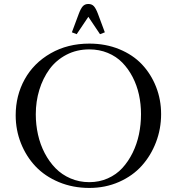

<svg xmlns="http://www.w3.org/2000/svg" viewBox="-20 -928 877 956"><path d="M58.1 -354Q58.1 -452.1 103 -533.2Q147.9 -614.3 232.4 -662.6Q316.9 -710.9 424.8 -710.9Q505.9 -710.9 573.7 -683.1Q641.6 -655.3 686.8 -607.4Q731.9 -559.6 757.1 -495.6Q782.2 -431.6 782.2 -359.9Q782.2 -286.6 756.8 -220Q731.4 -153.3 686 -102.8Q640.6 -52.2 572.8 -22.2Q504.9 7.8 424.8 7.8Q342.8 7.8 273.2 -21.2Q203.6 -50.3 157 -99.6Q110.4 -148.9 84.2 -214.8Q58.1 -280.8 58.1 -354ZM158.2 -358.9Q158.2 -307.1 169.2 -257.8Q180.2 -208.5 202.6 -165.5Q225.1 -122.6 256.6 -90.3Q288.1 -58.1 331.3 -39.6Q374.5 -21 424.8 -21Q474.1 -21 516.6 -39.8Q559.1 -58.6 589.1 -91.3Q619.1 -124 640.4 -167.2Q661.6 -210.4 671.9 -259.3Q682.1 -308.1 682.1 -359.9Q682.1 -409.7 671.9 -456.5Q661.6 -503.4 640.4 -544.4Q619.1 -585.4 589.1 -616.2Q559.1 -647 516.6 -664.6Q474.1 -682.1 424.8 -682.1Q361.8 -682.1 310.5 -655.3Q259.3 -628.4 226.3 -583.3Q193.4 -538.1 175.8 -480.5Q158.2 -422.9 158.2 -358.9ZM337.9 -767.1 372.1 -858.9Q382.3 -886.2 392.6 -897.2Q402.8 -908.2 419.9 -908.2Q437 -908.2 447.3 -897.2Q457.5 -886.2 467.8 -858.9L502 -767.1L478 -757.8L419.9 -844.2L361.8 -757.8Z"/></svg>

Font: Dihjauti S
Style: Bold
Weight: 700
Designer: T. Christopher White
Version: Version 3.0.0